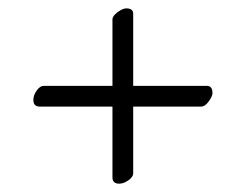

<svg xmlns="http://www.w3.org/2000/svg" viewBox="-20 -482 590 461"><path d="M250 -435.1Q250 -443.8 262.5 -452.9Q274.9 -461.9 283.2 -461.9Q300.3 -461.9 299.8 -448.2V-275.9H476.1Q490.2 -275.9 490.2 -258.8Q490.2 -251 481.2 -238.5Q472.2 -226.1 462.9 -226.1H299.8V-65.9Q299.8 -57.1 288.3 -49.1Q276.9 -41 266.1 -41Q250 -41 250 -56.2V-226.1H75.2Q60.1 -226.1 60.1 -242.2Q60.1 -253.4 68.1 -264.6Q76.2 -275.9 85 -275.9H250Z"/></svg>

Font: Linux Libertine
Style: Regular
Weight: 400
Designer: Philipp H. Poll
Foundry: Philipp H. Poll
Version: Version 5.3.0 ; ttfautohint (v0.9)